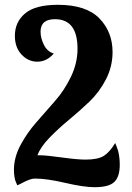

<svg xmlns="http://www.w3.org/2000/svg" viewBox="-20 -769 550 800"><path d="M38 -61Q38 -113 65.5 -164.5Q93 -216 132 -260L209 -348Q248 -392 275.5 -449Q303 -506 303 -566Q303 -689 209 -689Q149 -689 149 -637Q149 -610 163 -582Q177 -554 204 -546Q175 -512 135 -512Q98 -512 70 -541.5Q42 -571 42 -620Q42 -677 84.5 -713Q127 -749 221 -749Q339 -749 394 -692.5Q449 -636 449 -552Q449 -492 421.5 -438.5Q394 -385 352 -345Q310 -305 267 -269.5Q224 -234 186.5 -195.5Q149 -157 136 -122H147Q172 -122 237 -113Q302 -104 336 -104Q388 -104 412.5 -119.5Q437 -135 460 -173Q461 -171 464.5 -162Q468 -153 471 -144Q474 -135 476.5 -118.5Q479 -102 479 -83Q479 -33 456.5 -11Q434 11 374 11Q329 11 252 -7Q175 -25 125 -25Q115 -25 101.5 -20Q88 -15 73 -7Q58 1 52 3L49 -4Q46 -10 44 -16Q42 -22 40 -34.5Q38 -47 38 -61Z"/></svg>

Font: Lobster Two
Style: Bold
Weight: 700
Designer: Pablo Impallari
Foundry: Pablo Impallari. www.impallari.com
Version: Version 1.006